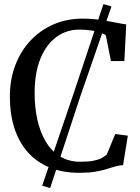

<svg xmlns="http://www.w3.org/2000/svg" viewBox="-20 -845 694 951"><path d="M189 74.8 344 -380.3 492.3 -824.9 532.1 -813 377.6 -367.1 228.4 86.2ZM373.5 11Q290 11 225.7 -15.4Q161.3 -41.9 117.5 -91.3Q73.7 -140.7 51.3 -210.4Q28.9 -280.1 28.9 -366.6Q28.9 -452.2 56.2 -523.1Q83.4 -593.9 132.4 -645.4Q181.4 -696.9 246.9 -724.9Q312.5 -752.8 389.3 -752.8Q423.8 -752.8 455.2 -749.1Q486.6 -745.5 514.1 -740.5Q541.7 -735.5 564.9 -730.9Q588.1 -726.3 605.3 -724.2L596 -542.5H529.7L504.4 -669.3Q496.4 -676.7 478.7 -683.2Q460.9 -689.7 434.1 -693.9Q407.3 -698.2 371.9 -698.2Q309.2 -698.2 259.3 -661.8Q209.5 -625.4 180.5 -555.1Q151.5 -484.8 151.5 -382.6Q151.5 -313.1 165.2 -251.7Q178.9 -190.4 206.7 -143.6Q234.5 -96.8 277.3 -70.3Q320 -43.8 378 -43.8Q416 -43.8 440.8 -48.4Q465.6 -53 481.3 -61.1Q497 -69.3 508.7 -79L550.8 -181.2L613.2 -173L589.6 -27Q568.4 -26.1 548.8 -20.1Q529.2 -14.1 506 -6.9Q482.8 0.3 450.9 5.6Q419.1 11 373.5 11Z"/></svg>

Font: Merriweather Light
Style: Regular
Weight: 300
Version: Version 2.100